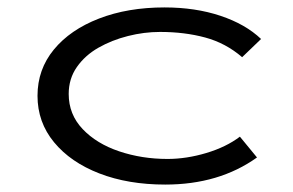

<svg xmlns="http://www.w3.org/2000/svg" viewBox="-20 -486 790 517"><path d="M425 11Q325 11 247.5 -19Q170 -49 125.5 -103Q81 -157 81 -228Q81 -299 125 -352.5Q169 -406 246.5 -436Q324 -466 423 -466Q506 -466 573.5 -443.5Q641 -421 683 -381L632 -332Q588 -370 532.5 -385Q477 -400 411 -400Q368 -400 324.5 -389Q281 -378 245 -357.5Q209 -337 187 -305.5Q165 -274 165 -233Q165 -178 202.5 -138.5Q240 -99 301 -78.5Q362 -58 431 -58Q482 -58 535.5 -74Q589 -90 626 -118L672 -62Q570 11 425 11Z"/></svg>

Font: Inconsolata ExtraExpanded Thin
Style: Regular
Weight: 100
Width: 8
Monospace: yes
Designer: Raph Levien, Cyreal, Brenton Simpson
Foundry: Raph Levien, Cyreal, Google
Version: Version 3.100; ttfautohint (v1.8.4.7-5d5b)